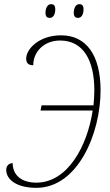

<svg xmlns="http://www.w3.org/2000/svg" viewBox="-20 -894 530 924"><path d="M356 -808C371 -808 382 -823 382 -849C382 -867 375 -874 362 -874C344 -874 335 -854 335 -833C335 -814 343 -808 356 -808ZM220 -808C235 -808 246 -823 246 -849C246 -867 239 -874 226 -874C208 -874 199 -854 199 -833C199 -814 206 -808 220 -808ZM155 10C354 10 464 -251 464 -459C464 -626 397 -724 274 -724C168 -724 106 -658 106 -612C106 -590 117 -580 140 -580C140 -646 193 -699 269 -699C380 -699 434 -605 434 -459C434 -435 432 -411 430 -387H180L175 -362H426C400 -190 305 -15 155 -15C80 -15 41 -54 41 -109C23 -108 10 -97 10 -76C10 -30 60 10 155 10Z"/></svg>

Font: Noto Serif Condensed Thin
Style: Italic
Weight: 100
Width: 3
Italic angle: -12°
Designer: Monotype Design Team
Foundry: Monotype Imaging Inc.
Version: Version 2.013